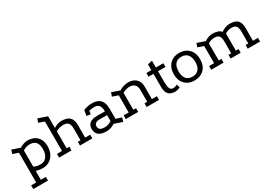

<svg xmlns="http://www.w3.org/2000/svg" viewBox="24 -1612 3920 2782"><g transform="rotate(-30 1984.0 -221.0)"><path d="M30 208V146H114V-352L20 -383L40 -447L174 -401Q206 -421 241 -432.5Q276 -444 307 -444Q406 -444 463.5 -386Q521 -328 521 -228Q521 -156 493.5 -101.5Q466 -47 417 -16Q368 15 303 15Q246 15 192 -2V146H276V208ZM302 -49Q367 -49 404 -96.5Q441 -144 441 -228Q441 -304 407.5 -342Q374 -380 306 -380Q274 -380 242 -369.5Q210 -359 192 -343V-74Q209 -63 239.5 -56Q270 -49 302 -49Z M582 0V-62H666V-555L571 -588L592 -650L744 -598V-402Q809 -444 875 -444Q967 -444 1010.5 -403Q1054 -362 1054 -275V-62H1138V0H931V-62H976V-259Q976 -323 950.5 -351.5Q925 -380 870 -380Q837 -380 802 -370.5Q767 -361 744 -346V-62H789V0Z M1510 -29Q1445 15 1369 15Q1285 15 1241.5 -19Q1198 -53 1197 -118Q1195 -249 1363 -249L1492 -248Q1492 -315 1467 -347.5Q1442 -380 1391 -380Q1367 -380 1344 -377Q1321 -374 1301 -368L1291 -313L1227 -325L1243 -416Q1281 -430 1317.5 -437Q1354 -444 1388 -444Q1478 -444 1524 -395Q1570 -346 1570 -252V-78L1665 -47L1645 17ZM1366 -186Q1323 -186 1300 -169Q1277 -152 1277 -119Q1277 -49 1373 -49Q1442 -49 1492 -87V-185Z M1698 0V-62H1782V-349L1686 -382L1707 -444L1840 -398Q1875 -421 1914.5 -432.5Q1954 -444 1992 -444Q2040 -444 2080.5 -425.5Q2121 -407 2145.5 -369.5Q2170 -332 2170 -275V-62H2254V0H2047V-62H2092V-259Q2092 -323 2059.5 -351.5Q2027 -380 1979 -380Q1951 -380 1920.5 -371Q1890 -362 1860 -346V-62H1905V0Z M2514 15Q2478 15 2445.5 1Q2413 -13 2393 -48.5Q2373 -84 2373 -149V-367H2290V-429H2373V-526L2449 -544V-429H2574V-367H2449V-193Q2449 -126 2462 -85Q2475 -44 2519 -44Q2550 -44 2589 -62L2604 -6Q2583 2 2560 8.5Q2537 15 2514 15Z M2843 -444Q2910 -444 2959.5 -416.5Q3009 -389 3037 -337.5Q3065 -286 3065 -214Q3065 -107 3004 -46Q2943 15 2843 15Q2778 15 2729 -12.5Q2680 -40 2652.5 -91Q2625 -142 2625 -214Q2625 -286 2652.5 -337.5Q2680 -389 2729 -416.5Q2778 -444 2843 -444ZM2844 -380Q2775 -380 2740 -336.5Q2705 -293 2705 -214Q2705 -135 2740 -92Q2775 -49 2844 -49Q2914 -49 2949.5 -92Q2985 -135 2985 -214Q2985 -293 2949.5 -336.5Q2914 -380 2844 -380Z M3127 0V-62H3211V-349L3115 -382L3136 -444L3268 -398Q3296 -419 3332.5 -431.5Q3369 -444 3403 -444Q3453 -444 3489.5 -431Q3526 -418 3547 -392Q3572 -415 3611.5 -429.5Q3651 -444 3689 -444Q3780 -444 3820.5 -404Q3861 -364 3861 -275V-62H3945V0H3738V-62H3783V-259Q3783 -325 3760.5 -352.5Q3738 -380 3684 -380Q3652 -380 3621.5 -370.5Q3591 -361 3575 -346V-62H3620V0H3452V-62H3497V-259Q3497 -325 3474.5 -352.5Q3452 -380 3398 -380Q3366 -380 3335.5 -370.5Q3305 -361 3289 -346V-62H3334V0Z"/></g></svg>

Font: Podkova VF Beta
Style: Regular
Weight: 400
Designer: Ilya Yudin
Foundry: Cyreal (www.cyreal.org)
Version: Version 2.100